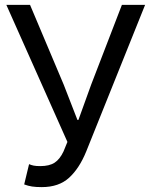

<svg xmlns="http://www.w3.org/2000/svg" viewBox="-20 -753 614 786"><path d="M6 -733H103L241 -406L297 -262H301L353 -406L479 -733H574L333 -133Q305 -64 263 -25.5Q221 13 151 13Q127 13 111 10.5Q95 8 79 2L99 -81Q108 -77 118 -75Q128 -73 145 -73Q182 -73 203.5 -87Q225 -101 240 -133L256 -172Z"/></svg>

Font: Kinto Sans
Style: Regular
Weight: 400
Designer: Authors: Ryoko NISHIZUKA  (kana & ideographs); Paul D. Hunt (Latin, Greek & Cyrillic); Wenlong ZHANG  (bopomofo); Sandol
Foundry: Adobe Systems Incorporated, ookami Inc.
Version: Version 0.001